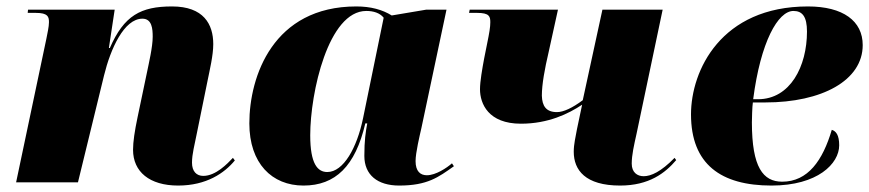

<svg xmlns="http://www.w3.org/2000/svg" viewBox="-20 -566 2698 596"><path d="M533 10C621 10 677 -29 709 -68L703 -76C686 -58 650 -20 611 -20C590 -20 576 -34 576 -61C576 -88 584 -116 591 -152L624 -314C631 -349 642 -394 642 -429C642 -491 612 -546 514 -546C417 -546 365 -518 321 -417H318L336 -536H67L66 -526H91C129 -526 132 -514 132 -497C132 -483 127 -462 124 -446L30 0H222L303 -332C323 -414 365 -508 422 -508C452 -508 454 -476 454 -452C454 -420 442 -370 437 -345L407 -202C398 -159 393 -126 393 -101C393 -33 444 10 533 10Z M922 10C1021 10 1083 -50 1114 -183H1120C1115 -156 1111 -130 1111 -82C1111 -23 1152 10 1219 10C1307 10 1341 -16 1389 -50L1383 -59C1367 -45 1333 -22 1305 -22C1285 -22 1270 -34 1270 -66C1270 -92 1283 -146 1288 -168L1366 -536H1303L1196 -518C1167 -536 1131 -546 1086 -546C828 -546 754 -329 754 -183C754 -59 824 10 922 10ZM996 -32C966 -32 943 -57 943 -146C943 -278 999 -532 1117 -532C1139 -532 1159 -526 1171 -511L1107 -199C1088 -107 1046 -32 996 -32Z M1905 10C1995 10 2045 -29 2079 -69L2074 -76C2032 -33 2001 -19 1978 -19C1958 -19 1941 -31 1941 -58C1941 -85 1948 -115 1956 -151L2037 -536H1850L1789 -255C1757 -231 1729 -218 1709 -218C1675 -218 1663 -237 1662 -269C1662 -304 1671 -353 1683 -404L1712 -536H1438L1436 -526H1461C1499 -526 1502 -515 1502 -497C1502 -482 1499 -464 1492 -430L1483 -385C1477 -353 1470 -313 1470 -289C1470 -244 1496 -182 1597 -182C1682 -182 1745 -213 1787 -241L1771 -165C1767 -142 1761 -119 1761 -95C1761 -38 1797 10 1905 10Z M2375 10C2518 10 2585 -58 2585 -115C2585 -147 2575 -159 2562 -163C2534 -68 2488 -2 2408 -2C2349 -2 2314 -46 2314 -186C2314 -195 2315 -236 2317 -248H2356C2531 -248 2658 -316 2658 -426C2658 -501 2597 -546 2488 -546C2218 -546 2125 -347 2125 -211C2125 -56 2218 10 2375 10ZM2333 -258H2318C2341 -436 2395 -532 2443 -532C2471 -532 2485 -514 2485 -468C2485 -360 2433 -258 2333 -258Z"/></svg>

Font: Noto Serif Display Black
Style: Italic
Weight: 900
Italic angle: -12°
Designer: Monotype Design Team
Foundry: Monotype Imaging Inc.
Version: Version 2.009